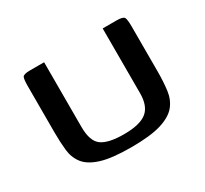

<svg xmlns="http://www.w3.org/2000/svg" viewBox="-103 -608 810 758"><g transform="rotate(-30 302.5 -228.5)"><path d="M539 -206Q539 -158 534 -119.5Q529 -81 507 -54Q485 -27 436.5 -12Q388 3 300 3Q212 3 164 -12Q116 -27 95 -54Q74 -81 70 -118Q66 -155 66 -199V-410Q66 -441 70.5 -450.5Q75 -460 105 -460H169V-165Q169 -100 199.5 -78Q230 -56 301 -56Q373 -56 404.5 -81Q436 -106 436 -165V-460H499Q529 -460 534 -450.5Q539 -441 539 -410Z"/></g></svg>

Font: Genos Medium
Style: Regular
Weight: 500
Designer: Robert E. Leuschke
Foundry: Robert E. Leuschke
Version: Version 1.010; ttfautohint (v1.8.3)